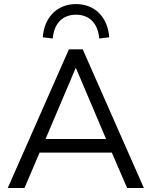

<svg xmlns="http://www.w3.org/2000/svg" viewBox="-20 -937 755 957"><path d="M18.6 0H102L186.3 -197.1L146.1 -176.5H567.6L528.4 -197.1L613.7 0H697.1L392.2 -691.2H323.5ZM356.9 -597.1H358.8L516.7 -225.5L538.2 -244.1H175.5L199 -225.5ZM193.1 -751 243.1 -745.1C249 -820.6 292.2 -863.7 358.8 -863.7C425.5 -863.7 468.6 -820.6 474.5 -745.1L524.5 -751C516.7 -853.9 451 -916.7 358.8 -916.7C267.6 -916.7 201 -853.9 193.1 -751Z"/></svg>

Font: LL Pando Sans
Style: Regular
Weight: 400
Designer: Joshua Smith
Foundry: Joshua Smith
Version: Version 1.000;Glyphs 3.2.1 (3258)